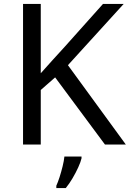

<svg xmlns="http://www.w3.org/2000/svg" viewBox="-20 -734 659 975"><path d="M619 0H513L260 -341L187 -277V0H97V-714H187V-362Q217 -396 248 -430Q279 -464 310 -498L503 -714H608L325 -403ZM394 70Q390 88 377.5 115.5Q365 143 348.5 171Q332 199 314 221H266V209Q274 192 282.5 165.5Q291 139 298 110.5Q305 82 307 61H394Z"/></svg>

Font: Noto Sans Linear A
Style: Regular
Weight: 400
Designer: Monotype Design Team
Foundry: Monotype Imaging Inc.
Version: Version 2.002; ttfautohint (v1.8.4.7-5d5b)